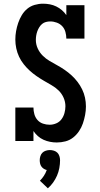

<svg xmlns="http://www.w3.org/2000/svg" viewBox="-20 -763 540 1039"><path d="M287 8Q269 8 251 4.5Q233 1 216 -6.5Q199 -14 185 -26.5Q171 -39 161 -54V0H63V-181H161Q161 -163 166 -145Q171 -127 183 -113.5Q195 -100 212.5 -94Q230 -88 249 -88Q267 -88 284.5 -95.5Q302 -103 313 -118Q324 -133 329 -151.5Q334 -170 334 -188Q334 -212 324 -234.5Q314 -257 297 -273.5Q280 -290 259 -302Q238 -314 217.5 -326Q197 -338 177.5 -351.5Q158 -365 140.5 -381Q123 -397 108 -416Q93 -435 83 -456.5Q73 -478 68 -501.5Q63 -525 63 -549Q63 -572 67 -594.5Q71 -617 78.5 -639Q86 -661 98 -681Q110 -701 127.5 -715.5Q145 -730 167.5 -736.5Q190 -743 213 -743Q232 -743 250 -739.5Q268 -736 284.5 -728Q301 -720 315 -708Q329 -696 339 -681V-735H437V-554H339Q339 -572 334 -590Q329 -608 317 -621Q305 -634 287.5 -640.5Q270 -647 252 -647Q240 -647 228.5 -644Q217 -641 208 -633.5Q199 -626 192.5 -615.5Q186 -605 182 -594Q178 -583 176 -571Q174 -559 174 -547Q174 -523 184 -501Q194 -479 211 -462Q228 -445 248.5 -433Q269 -421 290 -409.5Q311 -398 330.5 -384.5Q350 -371 367.5 -355Q385 -339 399.5 -320Q414 -301 424.5 -279.5Q435 -258 440 -234.5Q445 -211 445 -187Q445 -164 440.5 -140.5Q436 -117 428.5 -95Q421 -73 407.5 -53Q394 -33 375.5 -18.5Q357 -4 334 2Q311 8 287 8ZM239 256 196 215Q208 203 217.5 188.5Q227 174 233 157Q224 155 216.5 150Q209 145 204 138Q199 131 197 122Q195 113 195 104Q195 93 198.5 82Q202 71 209.5 63.5Q217 56 228 52.5Q239 49 250 49Q261 49 272 52.5Q283 56 290.5 63.5Q298 71 301.5 82Q305 93 305 104Q305 125 301 146.5Q297 168 288.5 187.5Q280 207 267.5 224.5Q255 242 239 256Z"/></svg>

Font: Iosevka Gothic
Style: Bold
Weight: 700
Monospace: yes
Designer: Belleve Invis
Foundry: Belleve Invis
Version: Version 15.5.1; ttfautohint (v1.8.4)